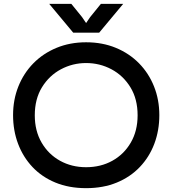

<svg xmlns="http://www.w3.org/2000/svg" viewBox="-20 -966 897 999"><path d="M428 13Q339 13 268.5 -16Q198 -45 149 -97Q100 -149 74 -218Q48 -287 48 -367Q48 -447 75.5 -516Q103 -585 153.5 -636.5Q204 -688 274 -717Q344 -746 428 -746Q513 -746 583 -717Q653 -688 703.5 -636.5Q754 -585 781.5 -516Q809 -447 809 -367Q809 -287 783 -218Q757 -149 707.5 -97Q658 -45 587.5 -16Q517 13 428 13ZM428 -638Q358 -638 297 -605.5Q236 -573 198.5 -512Q161 -451 161 -366Q161 -285 196.5 -224Q232 -163 292.5 -129.5Q353 -96 428 -96Q504 -96 564.5 -129.5Q625 -163 660.5 -224Q696 -285 696 -366Q696 -451 658.5 -512Q621 -573 560 -605.5Q499 -638 428 -638ZM361 -796 236 -946H351L407 -877L428 -846L449 -877L505 -946H621L496 -796Z"/></svg>

Font: Kreadon Light
Style: Bold
Weight: 600
Designer: Reiya WATANABE
Foundry: StudioGnu
Version: Version 1.003; ttfautohint (v1.8.4.7-5d5b);gftools[0.9.32]